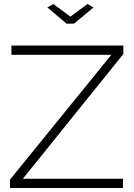

<svg xmlns="http://www.w3.org/2000/svg" viewBox="-20 -937 667 957"><path d="M30 -42 535 -664H37V-710H595V-668L94 -46H593V0H30ZM246 -917 331 -854 416 -917 446 -900 349 -819H312L216 -900Z"/></svg>

Font: Raleway Light
Style: Regular
Weight: 300
Designer: Matt McInerney, Pablo Impallari, Rodrigo Fuenzalida
Foundry: Matt McInerney, Pablo Impallari, Rodrigo Fuenzalida
Version: Version 4.026